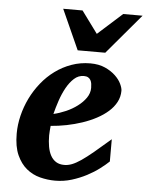

<svg xmlns="http://www.w3.org/2000/svg" viewBox="-53 -765 630 820"><g transform="rotate(5 262.5 -355.0)"><path d="M333 -396Q333 -404.8 331.8 -413.3Q330.6 -421.9 326.9 -428.7Q323.2 -435.5 316.2 -439.7Q309.1 -443.8 297.9 -443.8Q274.4 -443.8 256.1 -427.2Q237.8 -410.6 223.6 -385Q209.5 -359.4 199.2 -328.9Q189 -298.3 182.1 -271Q208 -276.9 234.9 -288.6Q261.7 -300.3 283.4 -316.7Q305.2 -333 319.1 -353Q333 -373 333 -396ZM462.9 -395Q462.9 -368.7 450.9 -346.2Q439 -323.7 418 -305.2Q397 -286.6 368.9 -271.7Q340.8 -256.8 308.8 -246.1Q276.9 -235.4 242.4 -228.5Q208 -221.7 174.8 -219.2Q173.8 -210 172.9 -198.2Q171.9 -186.5 171.9 -178.2Q171.9 -152.3 175.8 -130.4Q179.7 -108.4 188.5 -92.3Q197.3 -76.2 211.7 -67.1Q226.1 -58.1 247.1 -58.1Q263.2 -58.1 279.8 -64.5Q296.4 -70.8 318.4 -85.7Q340.3 -100.6 369.6 -125Q398.9 -149.4 439.9 -185.1V-89.8Q425.3 -75.7 401.9 -57.9Q378.4 -40 348.6 -24.4Q318.8 -8.8 284.7 1.7Q250.5 12.2 213.9 12.2Q181.2 12.2 148.9 3.9Q116.7 -4.4 91.1 -25.4Q65.4 -46.4 49.3 -82.3Q33.2 -118.2 33.2 -173.8Q33.2 -211.9 42.7 -251Q52.2 -290 69.8 -326.2Q87.4 -362.3 112.8 -394Q138.2 -425.8 170.2 -449.2Q202.1 -472.7 240.2 -486.3Q278.3 -500 320.8 -500Q357.4 -500 384.3 -487.8Q411.1 -475.6 428.7 -458.7Q446.3 -441.9 454.6 -424.1Q462.9 -406.2 462.9 -395ZM379.9 -550.8H261.7L184.6 -722.2H267.6L336.9 -627.9L441.9 -722.2H524.9Z"/></g></svg>

Font: Charis SIL Am
Style: Bold Italic
Weight: 700
Italic angle: -11°
Foundry: SIL International
Version: Version 5.000